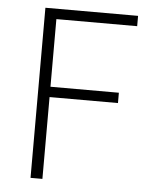

<svg xmlns="http://www.w3.org/2000/svg" viewBox="-49 -700 576 741"><g transform="rotate(5 238.5 -329.5)"><path d="M97 0V-659H456V-619H143V-357H408V-317H143V0Z"/></g></svg>

Font: hySource Sans Pro Light
Style: Regular
Weight: 300
Designer: Paul D. Hunt
Foundry: Adobe Systems Incorporated
Version: Version 2.021;PS 2.000;hotconv 1.0.86;makeotf.lib2.5.63406